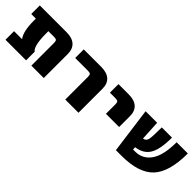

<svg xmlns="http://www.w3.org/2000/svg" viewBox="126 -1288 2057 2057"><g transform="rotate(45 1154.5 -260.0)"><path d="M303 -390V-360Q303 -167 355 -130V0H43V-130H163V-132Q113 -198 113 -360V-390H43V-520H448Q534 -520 578.5 -480Q623 -440 623 -365V0H435V-345Q435 -372 425.5 -381Q416 -390 390 -390Z M709 -390V-520H974Q1060 -520 1104.5 -480Q1149 -440 1149 -365V0H949V-345Q949 -372 939.5 -381Q930 -390 904 -390Z M1235 -390V-520H1390Q1476 -520 1520.5 -480Q1565 -440 1565 -365V-200H1365V-345Q1365 -372 1355.5 -381Q1346 -390 1320 -390Z M1716 0 1646 -520H1821L1833 -293Q1874 -300 1882.5 -339.5Q1891 -379 1891 -520H2046Q2046 -342 1997.5 -262Q1949 -182 1839 -168L1841 -135H1871Q1986 -135 2051 -229.5Q2116 -324 2116 -520H2286Q2286 -240 2174 -120Q2062 0 1801 0Z"/></g></svg>

Font: M PLUS 1p Black
Style: Regular
Weight: 900
Version: Version 1.061